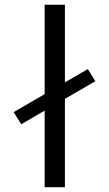

<svg xmlns="http://www.w3.org/2000/svg" viewBox="-20 -778 453 798"><path d="M165.5 0V-758.4H249.8V0ZM68.2 -261.6 36.8 -312 345.2 -491 376.2 -440.5Z"/></svg>

Font: Russolo 10pt ExtraLight
Style: Regular
Weight: 200
Designer: Micah Stupak-Hahn
Version: Version 1.000